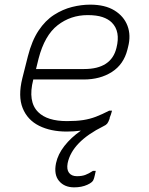

<svg xmlns="http://www.w3.org/2000/svg" viewBox="-20 -556 640 826"><path d="M221 146Q229 108 257 72Q285 36 328 6Q298 10 267 10Q198 10 148 -15Q98 -40 77.5 -91Q57 -142 76 -219L100 -314Q117 -381 146 -424.5Q175 -468 212.5 -492Q250 -516 290 -526Q330 -536 368 -536Q432 -536 472.5 -511Q513 -486 528.5 -445Q544 -404 531 -354L528 -342Q512 -279 461.5 -246.5Q411 -214 340 -214H123V-213Q99 -119 144 -74Q183 -35 268 -35Q309 -35 338 -39.5Q367 -44 393 -54Q419 -64 450 -80H462Q460 -72 457 -63Q454 -54 452 -50Q452 -48 452 -47L451 -45Q451 -45 451 -44Q446 -30 441 -24Q436 -18 425 -13Q290 54 271 146Q266 173 277 187.5Q288 202 311 202Q332 202 347 196.5Q362 191 380 179H392Q391 184 388 197.5Q385 211 383 215Q380 228 355.5 239Q331 250 299 250Q257 250 234 222.5Q211 195 221 146ZM357 -491Q284 -491 228 -447.5Q172 -404 146 -304L135 -259H342Q459 -259 481 -350Q499 -421 461 -459Q446 -474 421 -482.5Q396 -491 357 -491Z"/></svg>

Font: Recursive Mn Lnr St Lt
Style: Italic
Weight: 300
Italic angle: -15°
Monospace: yes
Version: Version 1.079;hotconv 1.0.112;makeotfexe 2.5.65598; ttfautoh